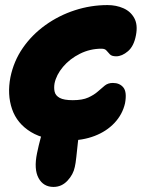

<svg xmlns="http://www.w3.org/2000/svg" viewBox="-20 -545 579 757"><path d="M191 192Q151 192 132 157Q113 122 126 59Q140 -8 154 -42.5Q168 -77 184.5 -89.5Q201 -102 222 -102Q259 -102 280 -85Q301 -68 293 -25Q290 -11 287 17.5Q284 46 281 73.5Q278 101 275 113Q269 143 246 167.5Q223 192 191 192ZM248 9Q157 9 102 -24.5Q47 -58 27.5 -115Q8 -172 21 -240Q34 -304 70 -356Q106 -408 159 -446Q212 -484 275 -504.5Q338 -525 404 -525Q438 -525 466.5 -512.5Q495 -500 509.5 -473.5Q524 -447 516 -406Q508 -363 484.5 -343Q461 -323 438 -323Q421 -323 413.5 -330.5Q406 -338 400 -345.5Q394 -353 380 -353Q335 -353 295 -333Q255 -313 228.5 -281.5Q202 -250 195 -216Q192 -198 195.5 -183Q199 -168 215.5 -159Q232 -150 267 -150Q305 -150 328 -160.5Q351 -171 365.5 -184Q380 -197 393 -207.5Q406 -218 425 -218Q452 -218 466.5 -200Q481 -182 473 -138Q463 -94 431.5 -60.5Q400 -27 353 -9Q306 9 248 9Z"/></svg>

Font: Shantell Sans ExtraBold
Style: Italic
Weight: 800
Italic angle: -11°
Designer: Stephen Nixon, Anya Danilova, Shantell Martin
Foundry: Arrow Type
Version: Version 1.011;[c5ecc13dd]